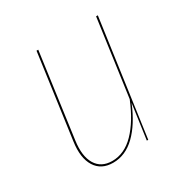

<svg xmlns="http://www.w3.org/2000/svg" viewBox="-127 -628 727 747"><g transform="rotate(-30 236.0 -254.5)"><path d="M173.8 9.3Q120.6 9.3 95.7 -30.5Q70.8 -70.3 80.6 -140.1L132.8 -517.6H140.6L88.9 -140.1Q79.6 -73.2 102.3 -35.9Q125 1.5 174.3 1.5Q229 1.5 273.9 -44.4Q318.8 -90.3 352.5 -172.9L400.4 -517.6H408.2L335.9 0H329.6L351.6 -156.7Q319.3 -78.1 274.4 -34.4Q229.5 9.3 173.8 9.3Z"/></g></svg>

Font: Fira Sans Compressed Eight
Style: Italic
Weight: 100
Width: 3
Italic angle: -8°
Designer: Carrois Corporate & Edenspiekermann AG
Foundry: Carrois Corporate GbR & Edenspiekermann AG
Version: Version 4.203;PS 004.203;hotconv 1.0.88;makeotf.lib2.5.64775